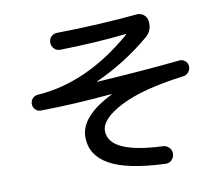

<svg xmlns="http://www.w3.org/2000/svg" viewBox="-85 -854 1169 1002"><g transform="rotate(-10 500.0 -353.0)"><path d="M120.1 -342.8Q103.5 -342.8 91.8 -355Q80.1 -367.2 80.1 -384.3Q80.1 -401.4 91.3 -413.6Q102.5 -425.8 120.1 -426.8Q382.8 -444.3 627.9 -656.2V-658.2Q627.9 -659.2 627 -659.2Q467.8 -641.6 276.4 -637.7Q257.8 -636.7 244.1 -650.4Q230.5 -664.1 230.5 -683.1Q230.5 -702.1 243.2 -714.8Q255.9 -727.5 275.4 -727.5Q493.2 -730.5 699.2 -750Q720.7 -752 736.8 -739.3Q752.9 -726.6 755.9 -706.1Q762.7 -655.3 725.6 -624Q590.8 -510.7 435.5 -441.4Q434.6 -441.4 434.6 -440.4Q434.6 -439.5 436.5 -439.5Q675.8 -454.1 877 -474.6Q893.6 -476.6 907.2 -465.8Q920.9 -455.1 921.9 -438.5Q923.8 -420.9 912.6 -406.2Q901.4 -391.6 882.8 -389.6Q665 -362.3 548.3 -302.7Q431.6 -243.2 431.6 -179.7Q431.6 -60.5 715.8 -48.8Q735.4 -47.9 748.5 -33.7Q761.7 -19.5 760.7 -1Q759.8 17.6 746.6 31.2Q733.4 44.9 713.9 43.9Q511.7 36.1 418.5 -16.6Q325.2 -69.3 325.2 -165Q325.2 -275.4 499 -361.3Q500 -361.3 500 -362.3Q500 -363.3 498 -363.3Q293.9 -344.7 120.1 -342.8Z"/></g></svg>

Font: Rounded-X Mgen+ 2m medium
Style: Regular
Weight: 500
Designer: [Source Han Sans]
Ryoko NISHIZUKA  (kana & ideographs); Paul D. Hunt (Latin, Greek & Cyrillic); Wenlong ZHANG  (bopomofo
Version: Version 1.059.20150602